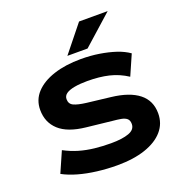

<svg xmlns="http://www.w3.org/2000/svg" viewBox="-164 -1090 1176 1242"><g transform="rotate(-20 424.0 -468.5)"><path d="M432 11Q363 11 294.5 2.5Q226 -6 168 -22.5Q110 -39 66 -63L128 -204Q177 -178 226.5 -163.5Q276 -149 330.5 -143Q385 -137 443 -137Q521 -137 566 -153.5Q611 -170 611 -209Q611 -234 597 -246Q583 -258 558 -262.5Q533 -267 499 -270L326 -289Q203 -302 144 -356Q85 -410 85 -496Q85 -565 130.5 -614Q176 -663 257 -689.5Q338 -716 444 -716Q510 -716 570 -706.5Q630 -697 680 -680.5Q730 -664 767 -638L706 -499Q648 -537 583 -552.5Q518 -568 435 -568Q384 -568 346 -561Q308 -554 288.5 -540Q269 -526 269 -503Q269 -470 297 -457Q325 -444 382 -437L544 -418Q667 -404 731 -353.5Q795 -303 795 -215Q795 -145 751 -94.5Q707 -44 626 -16.5Q545 11 432 11ZM370 -765 517 -948H714L509 -765Z"/></g></svg>

Font: Nunito Sans 7pt Expanded ExtraBold
Style: Regular
Weight: 800
Width: 7
Designer: Vernon Adams
Foundry: Vernon Adams
Version: Version 3.101;gftools[0.9.27]